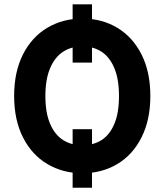

<svg xmlns="http://www.w3.org/2000/svg" viewBox="-20 -804 772 902"><path d="M412.3 77.9H321.2V-196.9H412.3ZM412.3 -509.9H321.2V-783.7H412.3ZM366.7 9.8Q275.2 9.8 202.2 -33.6Q129.2 -76.9 87.8 -158.9Q46.4 -240.8 46.4 -353Q46.4 -466.1 87.8 -548.1Q129.2 -630.1 202.2 -673.5Q275.2 -716.8 366.7 -716.8Q458.7 -716.8 531 -673.5Q603.4 -630.1 644.9 -548.1Q686.3 -466.1 686.3 -353Q686.3 -240.8 644.9 -158.6Q603.4 -76.3 531 -33.3Q458.7 9.8 366.7 9.8ZM366.7 -586.1Q315.5 -586.1 276.7 -561.1Q237.9 -536.2 215.6 -484Q193.2 -431.9 193.2 -353Q193.2 -273.5 215.6 -221.9Q237.9 -170.3 276.7 -145.9Q315.5 -121.5 366.7 -121.5Q418.5 -121.5 457 -145.9Q495.4 -170.3 517.2 -221.9Q539 -273.5 539 -353Q539 -431.9 517.2 -484Q495.4 -536.2 456.7 -561.1Q417.9 -586.1 366.7 -586.1Z"/></svg>

Font: WEMIX Pretendard Variable
Style: Regular
Weight: 400
Designer: Base glyphs from Inter by Rasmus Andersson; Hangeul glyphs from Noto Sans CJK(Source Han Sans) by Jang Soo-young and Kan
Foundry: Kil Hyung-jin
Version: Version 1.000;Glyphs 3.2 (3208)